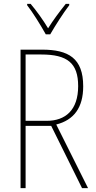

<svg xmlns="http://www.w3.org/2000/svg" viewBox="-20 -970 496 990"><path d="M216 -793H239C265 -838 305 -901 337 -943V-950H319C284 -906 254 -866 228 -824C203 -866 167 -916 138 -950H120V-943C147 -909 190 -840 216 -793ZM197 -714H86V0H112V-321H244L403 0H434L270 -328C361 -351 409 -415 409 -525C409 -670 333 -714 197 -714ZM193 -689C327 -689 383 -645 383 -526C383 -402 317 -347 221 -347H112V-689Z"/></svg>

Font: Noto Sans Ethiopic Condensed Thin
Style: Regular
Weight: 100
Width: 3
Designer: Monotype Design Team
Foundry: Monotype Imaging Inc.
Version: Version 2.102